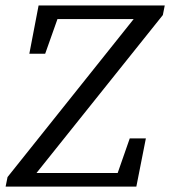

<svg xmlns="http://www.w3.org/2000/svg" viewBox="-20 -690 629 710"><path d="M0.8 0H74.7L582.2 -634.4L589.2 -669.7H514.4L7.9 -35.3L0.8 0ZM88.5 -491.4H147.1L210.3 -669.7L147.7 -619.5H542.3L552.3 -669.7H122.7L88.5 -491.4ZM48.5 0H484.2L519.4 -178.2H459.8L397.6 0L459.3 -50.2H57.5L48.5 0Z"/></svg>

Font: Source Serif Variable
Style: Italic
Weight: 389
Italic angle: -12°
Designer: Frank Grießhammer
Foundry: Adobe Systems Incorporated
Version: Version 3.001;hotconv 1.0.111;makeotfexe 2.5.65597